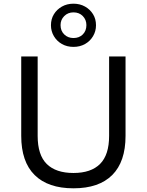

<svg xmlns="http://www.w3.org/2000/svg" viewBox="-20 -1011 796 1040"><path d="M378 9Q240 9 167.5 -63Q95 -135 95 -275V-705H184V-275Q184 -171 233.5 -122.5Q283 -74 378 -74Q473 -74 522 -123Q571 -172 571 -275V-705H660V-275Q660 -135 588 -63Q516 9 378 9ZM378 -757Q343 -757 315.5 -772.5Q288 -788 272 -815Q256 -842 256 -874Q256 -908 272 -934Q288 -960 315.5 -975.5Q343 -991 378 -991Q413 -991 440.5 -975.5Q468 -960 484 -934Q500 -908 500 -874Q500 -842 484 -815Q468 -788 440.5 -772.5Q413 -757 378 -757ZM378 -805Q409 -805 428.5 -824.5Q448 -844 448 -875Q448 -904 428.5 -924Q409 -944 378 -944Q348 -944 328 -924Q308 -904 308 -875Q308 -844 328 -824.5Q348 -805 378 -805Z"/></svg>

Font: Nunito Sans 8pt
Style: Regular
Weight: 400
Version: Version 3.101;gftools[0.9.27]